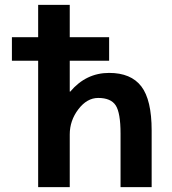

<svg xmlns="http://www.w3.org/2000/svg" viewBox="-20 -770 708 790"><path d="M29 -520V-617H137V-750H267V-617H429V-520H267V-393H269Q334 -470 429 -470Q519 -470 561.5 -414.5Q604 -359 604 -233V0H476V-220Q476 -306 456 -336.5Q436 -367 384 -367Q338 -367 302.5 -320.5Q267 -274 267 -217V0H137V-520Z"/></svg>

Font: Mplus 1p Bold
Style: Bold
Weight: 700
Version: Version 1.061